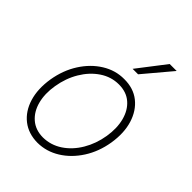

<svg xmlns="http://www.w3.org/2000/svg" viewBox="-225 -893 1019 1019"><g transform="rotate(45 284.5 -384.0)"><path d="M240.7 11.7Q172.4 11.2 125.2 -25.6Q78.1 -62.5 58.3 -127.2Q38.6 -191.9 51.8 -274.9Q65.4 -356 105.5 -418.7Q145.5 -481.4 203.6 -517.6Q261.7 -553.7 327.6 -553.2Q396.5 -553.7 443.4 -516.6Q490.2 -479.5 510.3 -414.8Q530.3 -350.1 517.1 -267.1Q503.9 -186.5 463.4 -123.5Q422.9 -60.5 365 -24.7Q307.1 11.2 240.7 11.7ZM240.7 -28.8Q299.3 -29.3 348.4 -61.8Q397.5 -94.2 430.7 -150.1Q463.9 -206.1 475.1 -274.9Q485.8 -341.3 471.7 -395.5Q457.5 -449.7 420.9 -481.4Q384.3 -513.2 327.6 -513.2Q270 -513.2 220.9 -480.2Q171.9 -447.3 138.7 -391.6Q105.5 -335.9 94.2 -267.1Q83 -200.7 97.2 -146.7Q111.3 -92.8 148.2 -61Q185.1 -29.3 240.7 -28.8ZM320.3 -623 441.4 -780.3H493.7L361.3 -623Z"/></g></svg>

Font: Inter Tight ExtraLight
Style: Italic
Weight: 250
Italic angle: -9.39999°
Designer: Rasmus Andersson
Foundry: rsms
Version: Version 3.004